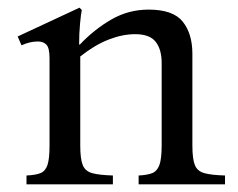

<svg xmlns="http://www.w3.org/2000/svg" viewBox="-20 -480 621 500"><path d="M481 -101Q481 -66 487.5 -50Q494 -34 512.5 -29Q531 -24 566 -23V0H341V-23Q363 -24 376 -29Q389 -34 395 -50Q401 -66 401 -101V-316Q401 -351 385.5 -371Q370 -391 332 -391Q299 -391 263 -377Q227 -363 189 -333V-101Q189 -66 195.5 -50Q202 -34 220.5 -29Q239 -24 274 -23V0H49V-23Q72 -24 85 -29Q98 -34 103.5 -50Q109 -66 109 -101V-328Q109 -355 101 -363.5Q93 -372 79 -372Q68 -372 57.5 -369.5Q47 -367 36 -362L26 -385L187 -460L193 -454Q191 -445 188.5 -419Q186 -393 186 -364H188Q226 -404 270.5 -429.5Q315 -455 367 -455Q431 -455 456 -423.5Q481 -392 481 -340Z"/></svg>

Font: Bona Nova SC
Style: Regular
Weight: 400
Designer: Mateusz Machalski
Foundry: Capitalics
Version: Version 4.001; ttfautohint (v1.8.4.7-5d5b)